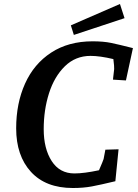

<svg xmlns="http://www.w3.org/2000/svg" viewBox="-20 -927 689 962"><path d="M61 -284Q61 -409 105.5 -508Q150 -607 236.5 -663.5Q323 -720 444 -720Q498 -720 536.5 -712Q575 -704 646 -686L611 -524L546 -528L552 -581Q553 -591 548 -631Q480 -647 434 -647Q358 -647 305 -595Q252 -543 225.5 -459.5Q199 -376 199 -280Q199 -182 239 -120Q279 -58 353 -58Q401 -58 476 -74Q496 -120 499 -130L508 -177L574 -179L558 -19Q483 -1 440.5 7Q398 15 345 15Q209 15 135 -66Q61 -147 61 -284ZM335 -800 581 -907 604 -836 350 -752Z"/></svg>

Font: Andada Pro
Style: Bold Italic
Weight: 700
Italic angle: -7°
Designer: Carolina Giovagnoli
Foundry: Huerta Tipografica
Version: Version 3.005; ttfautohint (v1.8.4)